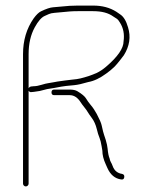

<svg xmlns="http://www.w3.org/2000/svg" viewBox="-20 -626 533 688"><path d="M174.5 -285H230C245.4 -285 258.5 -276.3 269.4 -259C272.3 -254.3 276.5 -248.7 281.9 -242C287.3 -235.3 291.5 -229.5 294.4 -224.5C297.3 -219.5 302.4 -212 309.8 -202.1C317.1 -192.1 323 -179.2 326.9 -163.3C329.6 -151.4 332.9 -140.8 336.8 -131.5C339.5 -125.2 342 -115 344.3 -101L346.8 -86C346.8 -71 350.8 -54.8 358.8 -37.5C360.8 -33.2 362.8 -28.7 364.8 -24C375.6 0.2 391.9 13.9 413.8 17C420.5 18.3 424.3 15.7 425.3 9C426.3 2.3 423.5 -1.7 416.8 -3C409.1 -4.1 402.3 -7 396.5 -11.8C390.9 -16.3 386.5 -23.1 383.3 -32C381.7 -36.7 379.7 -41 377.3 -45C375 -49 373.5 -53.3 372.8 -58C369.4 -65.9 367 -77.6 365.6 -93.2C364.8 -102 362.5 -112.6 358.8 -125C356.8 -131.7 354.9 -137.5 353 -142.5C351.1 -147.5 348.1 -159.1 344.1 -177.5C342.3 -185.8 336.5 -199.1 326.8 -217.5C323.3 -223.8 319.8 -229.3 316.9 -234C314 -238.7 309.6 -244.5 303.7 -251.5C297.9 -258.5 292.7 -265.8 288.2 -273.3C283.7 -280.8 273.5 -289.4 257.5 -299C250.8 -303 241.7 -305 230 -305H174.5C167.8 -305 164.5 -301.7 164.5 -295C164.5 -288.3 167.8 -285 174.5 -285ZM82.5 -310V-432C82.5 -469.1 89.8 -501.1 104.5 -528C116.6 -550.2 128.6 -563.9 140.5 -569C145.2 -571 150 -573.2 155 -575.5C160 -577.8 166.8 -579.3 175.5 -580C184.6 -580.7 194.4 -581.5 203.1 -582.5C211.9 -583.5 220.8 -584.3 230 -585C239.2 -585.7 248.7 -586 258.7 -586H313.7C344.8 -586 368.1 -579.7 385.8 -567C390.5 -563.7 395.2 -560.7 399.8 -558C402.5 -556 405.8 -551.7 409.8 -545C422.1 -525.7 426.4 -503.4 422.8 -478C422.8 -452.9 402 -422.7 360.4 -387.2C348.9 -377.3 337.1 -369.6 325.3 -364C318.5 -361.3 312.1 -358.8 306.2 -356.5C300.4 -354.2 294.4 -352.2 288.1 -350.5C281.9 -348.8 275.5 -347.1 269 -345.2C262.5 -343.4 250.5 -341.6 233.1 -340C226 -339.3 219.2 -338.5 212.5 -337.5C205.8 -336.5 199.8 -335.7 194.4 -335C189 -334.3 181.5 -333.2 173.5 -331.5C165.5 -329.8 158.7 -328.7 153 -328C147.3 -327.3 139.2 -325.3 128.5 -322C117.8 -318.7 108.5 -317 100.5 -317L90.5 -316C87.2 -315.3 84.5 -313.3 82.5 -310ZM82.5 -301C85.2 -297 88.5 -295.3 92.5 -296L102.5 -297C115.8 -298.3 129 -301 142 -305C146.3 -306.3 151.2 -307.3 156.5 -308C166.7 -309.3 179.8 -311.8 199.4 -315.5C204.8 -316.5 210.6 -317.3 216.9 -318C223.1 -318.7 232.7 -319.6 245.7 -320.8C258.6 -322 275.5 -325.8 296.2 -332C317.2 -335.7 338.2 -345.9 360.8 -362.5C372.2 -370.8 380.2 -377.3 384.8 -382C391.7 -387.1 404.7 -402.5 423.8 -428C444.3 -460.7 449.3 -494 438.8 -528C432.3 -550.8 423.1 -566.1 411.3 -574C406.3 -577.3 401.5 -580.7 396.8 -584C373.4 -598.7 346.4 -606 313.7 -606H258.7C239.6 -606 219.8 -604.8 199.4 -602.5C190.6 -601.5 180.4 -600.6 170.1 -599.9C159.8 -599.2 145.3 -594.3 126.6 -585.3C118.7 -581.4 110 -573 100.5 -560C75.2 -523.8 62.5 -481.1 62.5 -432V32C62.5 34.7 63.5 37 65.5 39C67.5 41 69.8 42 72.5 42C75.2 42 77.5 41 79.5 39C81.5 37 82.5 34.7 82.5 32Z"/></svg>

Font: Proton
Style: RgExt
Weight: 500
Version: Version 1.017